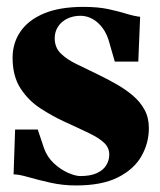

<svg xmlns="http://www.w3.org/2000/svg" viewBox="-20 -540 477 572"><path d="M206.5 12.5Q166.5 12.5 130 4.2Q93.5 -4 65 -12.2Q36.5 -20.5 20.5 -20.5L25 -154H92.5L111.5 -97.5Q121 -71.5 140.8 -53.2Q160.5 -35 182.5 -25.2Q204.5 -15.5 219.5 -15.5Q249 -15.5 268 -24Q287 -32.5 296.2 -47.2Q305.5 -62 305.5 -79.5Q305.5 -100 290.2 -114.5Q275 -129 245.5 -143.2Q216 -157.5 173 -177Q137 -193.5 101 -216.8Q65 -240 41.2 -276.5Q17.5 -313 17.5 -368Q17.5 -411.5 40.8 -445.8Q64 -480 110.8 -499.8Q157.5 -519.5 228.5 -519.5Q272 -519.5 303 -512.8Q334 -506 356.8 -499Q379.5 -492 397.5 -490L392 -356.5H322L307 -408.5Q300 -437 286.2 -455.8Q272.5 -474.5 255.2 -483.8Q238 -493 220 -493Q198 -493 180.5 -484.5Q163 -476 153 -460.8Q143 -445.5 143 -426Q143 -398.5 161 -380.8Q179 -363 207.8 -349.2Q236.5 -335.5 269 -319.5Q298 -305.5 325.5 -290Q353 -274.5 375.2 -255.8Q397.5 -237 410.5 -213.2Q423.5 -189.5 423.5 -158.5Q423.5 -113.5 401.2 -74.5Q379 -35.5 331.2 -11.5Q283.5 12.5 206.5 12.5Z"/></svg>

Font: Merriweather 144pt Black
Style: Regular
Weight: 900
Version: Version 2.100